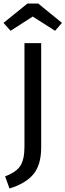

<svg xmlns="http://www.w3.org/2000/svg" viewBox="-24 -934 372 1091"><path d="M30 137 5 68Q69 44 92 7.5Q115 -29 115 -100V-689H210V-96Q210 1 167 54.5Q124 108 30 137ZM289 -759 162 -840 36 -759 -4 -804 132 -914H193L328 -804Z"/></svg>

Font: Trujillo
Style: Regular
Weight: 400
Designer: Fira Sans original fonts by bBox Type GmbH, Carrois Corporate GbR, & Edenspiekermann AG / Changes by Cristiano Sobral
Foundry: Fira Sans original fonts by bBox Type GmbH, Carrois Corporate GbR, & Edenspiekermann AG / Changes by Cristiano Sobral
Version: Version 4.301;October 17, 2021;FontCreator 14.0.0.2814 64-bi